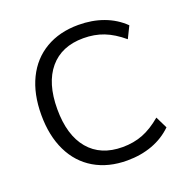

<svg xmlns="http://www.w3.org/2000/svg" viewBox="-129 -833 934 960"><g transform="rotate(-20 338.5 -352.5)"><path d="M61 -353Q61 -464 100.5 -545Q140 -626 214 -669.5Q288 -713 388 -713Q461 -713 522 -690.5Q583 -668 628 -624L597 -561Q546 -604 497 -623Q448 -642 389 -642Q273 -642 209.5 -566.5Q146 -491 146 -353Q146 -214 209.5 -138.5Q273 -63 389 -63Q448 -63 497 -82Q546 -101 597 -144L628 -81Q583 -37 522 -14.5Q461 8 388 8Q288 8 214 -35.5Q140 -79 100.5 -160.5Q61 -242 61 -353Z"/></g></svg>

Font: wassup Sans
Style: Regular
Weight: 400
Version: Version 2.001